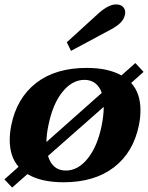

<svg xmlns="http://www.w3.org/2000/svg" viewBox="-27 -814 669 868"><path d="M294 -584 275 -623 421 -756Q465 -794 497 -794Q518 -794 528.5 -783.5Q539 -773 539 -758Q539 -751 538 -748Q534 -728 518.5 -712Q503 -696 473 -680ZM566 -439Q608 -393 608 -316Q608 -282 601 -248Q576 -125 488 -57.5Q400 10 260 10Q159 10 97 -27L28 34L-7 -3L57 -60Q17 -106 17 -181Q17 -214 24 -248Q49 -371 136.5 -439Q224 -507 365 -507Q462 -507 522 -473L585 -529L622 -489ZM183 -172 433 -394Q423 -423 403 -438Q383 -453 355 -453Q299 -453 255 -398Q211 -343 192 -248Q183 -206 183 -172ZM442 -331 190 -109Q210 -43 271 -43Q326 -43 370 -98Q414 -153 433 -248Q442 -295 442 -331Z"/></svg>

Font: Trirong ExtraBold
Style: Italic
Weight: 800
Italic angle: -12°
Designer: Katatrad Team
Foundry: CadsonDemak
Version: Version 1.001